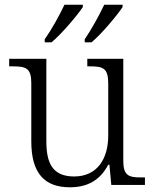

<svg xmlns="http://www.w3.org/2000/svg" viewBox="-20 -786 658 816"><path d="M340 -619V-606H369C412 -642 478 -721 501 -756V-766H423C402 -721 368 -660 340 -619ZM170 -619V-606H199C242 -642 309 -721 332 -756V-766H254C233 -721 199 -660 170 -619ZM277 10C353 10 406 -21 440 -86H445L453 0H596V-32H579C528 -32 504 -39 504 -102V-536H351V-504H361C418 -504 440 -497 440 -431V-210C440 -112 394 -36 295 -36C201 -36 177 -96 177 -186V-536H19V-504H33C90 -504 113 -497 113 -433V-185C113 -50 169 10 277 10Z"/></svg>

Font: Noto Serif Ethiopic Light
Style: Regular
Weight: 300
Designer: Monotype Design Team
Foundry: Monotype Imaging Inc.
Version: Version 2.102